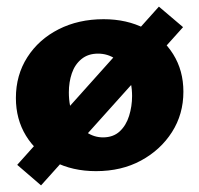

<svg xmlns="http://www.w3.org/2000/svg" viewBox="-20 -501 601 580"><path d="M270 16Q199 16 144 -12.5Q89 -41 58.5 -91Q28 -141 28 -205Q28 -274 62.5 -328Q97 -382 157 -412.5Q217 -443 293 -443Q363 -443 417.5 -415Q472 -387 503 -337.5Q534 -288 534 -224Q534 -156 499.5 -102Q465 -48 406 -16Q347 16 270 16ZM291 -86Q322 -86 341.5 -104Q361 -122 370 -151Q379 -180 379 -211Q379 -251 365 -279.5Q351 -308 328 -323.5Q305 -339 276 -339Q246 -339 226 -322.5Q206 -306 197 -279.5Q188 -253 188 -222Q188 -179 202.5 -148.5Q217 -118 240.5 -102Q264 -86 291 -86ZM104 59 32 -3 460 -481 533 -419Z"/></svg>

Font: Ysabeau Infant Black
Style: Regular
Weight: 900
Designer: Christian Thalmann (Catharsis Fonts)
Version: Version 2.001;gftools[0.9.30]; featfreeze: ss01,ss02,lnum